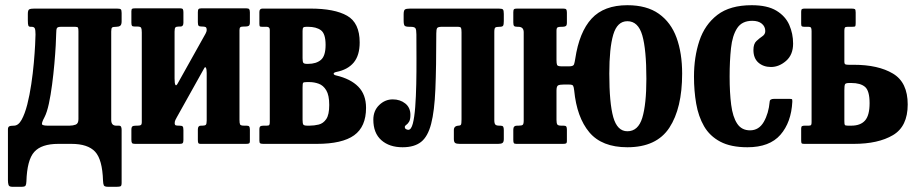

<svg xmlns="http://www.w3.org/2000/svg" viewBox="-20 -553 3509 738"><path d="M407.5 -432V-92Q407.5 -70 426.5 -70H436.5Q443.5 -70 445.5 -65.5Q447.5 -61 447.5 -54V149.5Q447.5 160.5 443.8 162.8Q440 165 428.5 165H395.5Q381.5 165 379 159.2Q376.5 153.5 376 141.5Q373.5 60 345.5 30Q317.5 0 254.5 0H204Q139.5 0 111.8 30.8Q84 61.5 81.5 144.5Q81 156 78.2 160.5Q75.5 165 62.5 165H27.5Q15 165 12.8 157.8Q10.5 150.5 10.5 139.5V-56Q10.5 -64 15 -67Q19.5 -70 33.5 -70Q50.5 -70 63 -92.5Q75.5 -115 84.8 -151.2Q94 -187.5 100.2 -229.5Q106.5 -271.5 110 -311.2Q113.5 -351 115 -380.5Q116.5 -410 116.5 -420.5Q116.5 -437.5 113.8 -443.8Q111 -450 101.5 -450H97.5Q91 -450 89 -454.5Q87 -459 87 -475V-500Q87 -514.5 92.8 -517.2Q98.5 -520 112 -520H429.5Q441 -520 444.2 -517.2Q447.5 -514.5 447.5 -503V-471Q447.5 -458 442 -454Q436.5 -450 427 -450H426.5Q414.5 -450 411 -447.2Q407.5 -444.5 407.5 -432ZM215 -450Q202 -450 199 -445.2Q196 -440.5 196 -424Q196 -410 194.2 -378.8Q192.5 -347.5 189 -307.8Q185.5 -268 180.2 -227.8Q175 -187.5 167.8 -154.2Q160.5 -121 151.5 -103.5Q137.5 -77.5 142.5 -73.8Q147.5 -70 164 -70H247.5Q260.5 -70 271 -74Q281.5 -78 281.5 -95V-433Q281.5 -443 279.8 -446.5Q278 -450 269 -450Z M900.5 -92.5Q900.5 -79.5 902.8 -74.8Q905 -70 918.5 -70H927.5Q935.5 -70 938 -66.8Q940.5 -63.5 940.5 -55V-11Q940.5 -3 936.8 -1.5Q933 0 925 0H751.5Q743.5 0 742 -3.8Q740.5 -7.5 740.5 -15.5V-55.5Q740.5 -70 752 -70H758Q767.5 -70 771 -73.2Q774.5 -76.5 774.5 -89.5V-272.5Q774.5 -287 771.5 -292.5Q768.5 -298 764.5 -290L659.5 -102Q657.5 -98.5 654.5 -92.5Q651.5 -86.5 651.5 -80Q651.5 -72.5 655.8 -71.2Q660 -70 668.5 -70H670Q679 -70 682 -67Q685 -64 685 -53V-15Q685 -6 682.2 -3Q679.5 0 671 0H499Q490 0 487.5 -3.2Q485 -6.5 485 -16V-54Q485 -64.5 489 -67.2Q493 -70 503 -70H508Q517.5 -70 521.2 -72.2Q525 -74.5 525 -84V-428.5Q525 -441.5 522.5 -446.2Q520 -451 507 -451H498Q489.5 -451 487.2 -454Q485 -457 485 -466V-510Q485 -518 488.5 -519.5Q492 -521 500.5 -521H673Q681 -521 683 -517.2Q685 -513.5 685 -505.5V-465.5Q685 -451 674 -451H668Q658 -451 654.5 -447.8Q651 -444.5 651 -431.5V-251.5Q651 -232 654.2 -226.8Q657.5 -221.5 663.5 -233L770 -423.5Q774.5 -432 774.5 -437Q774.5 -447 770.2 -449Q766 -451 757 -451H755.5Q746.5 -451 743.5 -454Q740.5 -457 740.5 -468V-506Q740.5 -515 743.2 -518Q746 -521 754.5 -521H926.5Q935.5 -521 938 -517.5Q940.5 -514 940.5 -505V-467Q940.5 -456.5 936.2 -453.8Q932 -451 922.5 -451H917.5Q907.5 -451 904 -448.5Q900.5 -446 900.5 -437Z M1005 -450H987.5Q980 -450 978.5 -452.2Q977 -454.5 977 -462V-507Q977 -520 989 -520H1173Q1266 -520 1314.2 -492.5Q1362.5 -465 1362.5 -390Q1362.5 -340 1339.5 -312.5Q1316.5 -285 1273 -276.5Q1262 -274 1262.5 -269.5Q1263 -265 1272 -263Q1327.5 -250 1357.2 -219.8Q1387 -189.5 1387 -138.5Q1387 -66 1341.2 -33Q1295.5 0 1197.5 0H992.5Q983.5 0 980.2 -2Q977 -4 977 -12V-55Q977 -65 980.8 -67.5Q984.5 -70 993.5 -70H1005.5Q1013.5 -70 1015.2 -73Q1017 -76 1017 -84V-438Q1017 -450 1005 -450ZM1143 -434V-329.5Q1143 -316 1145.8 -311.8Q1148.5 -307.5 1160.5 -307.5H1164Q1195.5 -307.5 1213.5 -322.8Q1231.5 -338 1231.5 -380.5Q1231.5 -423.5 1213.5 -436.8Q1195.5 -450 1164 -450H1157Q1148 -450 1145.5 -446.8Q1143 -443.5 1143 -434ZM1143 -216.5V-92.5Q1143 -78 1146 -74Q1149 -70 1161.5 -70H1169.5Q1187.5 -70 1205 -74.2Q1222.5 -78.5 1234 -95.2Q1245.5 -112 1245.5 -149.5Q1245.5 -187 1234 -206Q1222.5 -225 1205 -231.2Q1187.5 -237.5 1169.5 -237.5H1159Q1147 -237.5 1145 -234.5Q1143 -231.5 1143 -216.5Z M1415 -93Q1415 -127.5 1437.5 -149.2Q1460 -171 1489.5 -171Q1518 -171 1537.8 -155.2Q1557.5 -139.5 1557.5 -111.5Q1557.5 -93 1552.2 -84.8Q1547 -76.5 1541.5 -73Q1536 -69.5 1536 -65Q1536 -59 1540.8 -56.5Q1545.5 -54 1549.5 -54Q1560.5 -54 1566.8 -78Q1573 -102 1576 -141.8Q1579 -181.5 1580 -229.8Q1581 -278 1580.8 -327.8Q1580.5 -377.5 1580.5 -420.5Q1580.5 -439 1576.8 -444.5Q1573 -450 1558 -450H1554Q1539.5 -450 1535.5 -454Q1531.5 -458 1531.5 -474.5V-497.5Q1531.5 -513 1536.5 -516.5Q1541.5 -520 1556.5 -520H1897Q1910 -520 1913.2 -516.5Q1916.5 -513 1916.5 -499.5V-472Q1916.5 -458.5 1913.8 -454.2Q1911 -450 1900.5 -450H1900Q1887.5 -450 1883.8 -447Q1880 -444 1880 -430V-91Q1880 -78.5 1884 -74.2Q1888 -70 1899 -70H1903Q1911.5 -70 1914 -66.2Q1916.5 -62.5 1916.5 -53.5V-18.5Q1916.5 -7.5 1911.8 -3.8Q1907 0 1895 0H1747Q1734.5 0 1729.5 -3.5Q1724.5 -7 1724.5 -19V-53Q1724.5 -70 1744.5 -70H1741Q1749.5 -70 1751.8 -73.8Q1754 -77.5 1754 -94.5V-428.5Q1754 -441.5 1752 -445.8Q1750 -450 1739 -450H1678.5Q1663.5 -450 1660.2 -445Q1657 -440 1657 -424.5Q1657 -295.5 1653.5 -210.8Q1650 -126 1637.2 -77Q1624.5 -28 1598.5 -7.5Q1572.5 13 1527.5 13Q1476.5 13 1445.8 -14.2Q1415 -41.5 1415 -93Z M1993 -89.5V-429Q1993 -450 1972 -450H1969Q1959.5 -450 1956.2 -453Q1953 -456 1953 -466.5V-506Q1953 -515 1955.8 -517.5Q1958.5 -520 1967.5 -520H2145Q2154 -520 2156.5 -516.8Q2159 -513.5 2159 -504V-466Q2159 -455.5 2154.8 -452.8Q2150.5 -450 2141 -450H2136.5Q2126.5 -450 2122.8 -447.5Q2119 -445 2119 -434.5V-323Q2119 -309 2121.2 -303.5Q2123.5 -298 2139 -298H2167.5Q2184 -298 2186.5 -305.8Q2189 -313.5 2191 -326.5Q2206.5 -430 2254 -481.5Q2301.5 -533 2391.5 -533Q2466 -533 2512.5 -500Q2559 -467 2580.5 -408Q2602 -349 2602 -270Q2602 -137 2552.8 -62Q2503.5 13 2391.5 13Q2293.5 13 2245.2 -44.5Q2197 -102 2187 -205.5Q2185.5 -219 2182.8 -223.5Q2180 -228 2167.5 -228H2146Q2131.5 -228 2125.2 -224.8Q2119 -221.5 2119 -204.5V-92.5Q2119 -79.5 2122 -74.8Q2125 -70 2137.5 -70H2146Q2154 -70 2156.5 -66.8Q2159 -63.5 2159 -55V-11Q2159 -3 2155.2 -1.5Q2151.5 0 2143.5 0H1964.5Q1956.5 0 1954.8 -3.5Q1953 -7 1953 -15.5V-55Q1953 -70 1967 -70H1973.5Q1985.5 -70 1989.2 -73.2Q1993 -76.5 1993 -89.5ZM2322 -270Q2322 -157 2337.2 -102.8Q2352.5 -48.5 2391.5 -48.5Q2433 -48.5 2448.8 -100.2Q2464.5 -152 2464.5 -250Q2464.5 -363 2448.8 -417.2Q2433 -471.5 2391.5 -471.5Q2352.5 -471.5 2337.2 -419.8Q2322 -368 2322 -270Z M2647.5 -258.5Q2647.5 -333.5 2668.2 -396Q2689 -458.5 2737.5 -495.8Q2786 -533 2869.5 -533Q2929.5 -533 2964.2 -512Q2999 -491 3013.8 -457.2Q3028.5 -423.5 3028.5 -385.5Q3028.5 -342.5 3001.5 -319Q2974.5 -295.5 2943.5 -295.5Q2914.5 -295.5 2895.2 -312.2Q2876 -329 2876 -361Q2876 -384.5 2887.5 -395.2Q2899 -406 2910.2 -413.5Q2921.5 -421 2921.5 -433.5Q2921.5 -451 2908.2 -462Q2895 -473 2871.5 -473Q2832 -473 2813.5 -444.8Q2795 -416.5 2789.8 -368Q2784.5 -319.5 2784.5 -258.5Q2784.5 -196.5 2790.5 -150Q2796.5 -103.5 2813.5 -77.8Q2830.5 -52 2863 -52Q2897 -52 2915.8 -84.5Q2934.5 -117 2938.5 -162.5Q2939 -173 2955.5 -173H3014Q3023.5 -173 3024.5 -171.2Q3025.5 -169.5 3025.5 -162Q3021.5 -83 2979.8 -35Q2938 13 2853 13Q2789 13 2748.5 -8.5Q2708 -30 2686.2 -67.8Q2664.5 -105.5 2656 -154.5Q2647.5 -203.5 2647.5 -258.5Z M3071 0Q3063 0 3061.2 -2.5Q3059.5 -5 3059.5 -13V-59Q3059.5 -66.5 3063 -68.2Q3066.5 -70 3073.5 -70H3088.5Q3096 -70 3097.8 -73Q3099.5 -76 3099.5 -83.5V-433Q3099.5 -442.5 3097.5 -446.2Q3095.5 -450 3086.5 -450H3072Q3064.5 -450 3062 -452Q3059.5 -454 3059.5 -462V-508Q3059.5 -516 3062.5 -518Q3065.5 -520 3073 -520H3252.5Q3262.5 -520 3265.8 -518Q3269 -516 3269 -505V-464.5Q3269 -454 3267.2 -452Q3265.5 -450 3255 -450H3238Q3229.5 -450 3227.5 -446.8Q3225.5 -443.5 3225.5 -435V-316.5Q3225.5 -307.5 3229.2 -305.8Q3233 -304 3242.5 -304H3261.5Q3355.5 -304 3412.2 -270.2Q3469 -236.5 3469 -151.5Q3469 -67 3412.2 -33.5Q3355.5 0 3261.5 0ZM3252 -70Q3287.5 -70 3305 -89.8Q3322.5 -109.5 3322.5 -156.5Q3322.5 -204 3305 -219Q3287.5 -234 3252 -234H3244.5Q3230.5 -234 3228 -229Q3225.5 -224 3225.5 -206V-88Q3225.5 -76 3227.2 -73Q3229 -70 3239 -70Z"/></svg>

Font: Besley* Condensed Semi
Style: Regular
Weight: 600
Width: 3
Designer: Owen Earl
Foundry: indestructible type*
Version: Version 3.000; ttfautohint (v1.8.3)